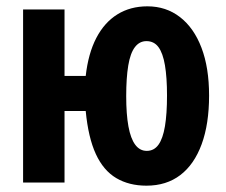

<svg xmlns="http://www.w3.org/2000/svg" viewBox="-20 -577 715 607"><path d="M641 -275Q641 -185 617.5 -121Q594 -57 550 -23.5Q506 10 443 10Q388 10 347.5 -14Q307 -38 283 -90Q259 -142 251 -226H184V0H53V-547H184V-337H251Q259 -408 284.5 -457Q310 -506 351 -531.5Q392 -557 446 -557Q505 -557 549 -523Q593 -489 617 -426Q641 -363 641 -275ZM379 -273Q379 -216 386 -177.5Q393 -139 407.5 -119.5Q422 -100 444 -100Q467 -100 481 -119.5Q495 -139 501.5 -178Q508 -217 508 -275Q508 -332 501.5 -370.5Q495 -409 481 -428Q467 -447 443 -447Q421 -447 406.5 -428Q392 -409 385.5 -370Q379 -331 379 -273Z"/></svg>

Font: Noto Sans Display ExtraCondensed
Style: Bold
Weight: 700
Width: 2
Designer: Monotype Design Team
Foundry: Monotype Imaging Inc.
Version: Version 2.003